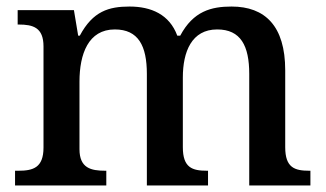

<svg xmlns="http://www.w3.org/2000/svg" viewBox="-20 -567 996 587"><path d="M26 0H305V-45H302C258 -45 223 -53 223 -111V-317C223 -402 250 -477 331 -477C403 -477 429 -427 429 -341V0H616V-45H613C568 -45 539 -54 539 -117V-330C539 -409 566 -477 644 -477C716 -477 742 -427 742 -341V0H929V-45H926C881 -45 852 -54 852 -117V-352C852 -488 790 -547 688 -547C626 -547 571 -533 531 -458H522C498 -523 442 -547 376 -547C313 -547 264 -533 224 -458H219L206 -536H34V-492H37C81 -492 113 -483 113 -425V-116C113 -54 81 -45 36 -45H26Z"/></svg>

Font: Noto Serif Vithkuqi Medium
Style: Regular
Weight: 500
Version: Version 1.005